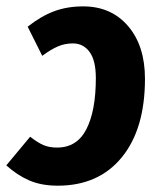

<svg xmlns="http://www.w3.org/2000/svg" viewBox="-54 -568 501 605"><path d="M208 -547.9Q296.4 -547.9 349.6 -485.8Q402.8 -423.8 402.8 -319.8Q402.8 -161.6 329.8 -72.3Q256.8 17.1 127.9 17.1Q76.2 17.1 38.1 0.5Q0 -16.1 -34.2 -46.9L41 -137.2Q64 -119.1 82.3 -111.1Q100.6 -103 126 -103Q188.5 -103 218.3 -161.1Q248 -219.2 248 -321.8Q248 -377.4 228.3 -404.3Q208.5 -431.2 175.8 -431.2Q150.4 -431.2 128.7 -421.9Q106.9 -412.6 79.1 -392.1L33.2 -483.9Q75.2 -517.1 116.5 -532.5Q157.7 -547.9 208 -547.9Z"/></svg>

Font: Fira Sans Compressed
Style: Bold Italic
Weight: 700
Width: 3
Italic angle: -8°
Designer: Carrois Corporate & Edenspiekermann AG
Foundry: Carrois Corporate GbR & Edenspiekermann AG
Version: Version 4.203;PS 004.203;hotconv 1.0.88;makeotf.lib2.5.64775